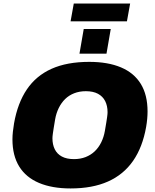

<svg xmlns="http://www.w3.org/2000/svg" viewBox="-20 -1048 873 1080"><path d="M377 12Q273 12 199.5 -19Q126 -50 88 -111.5Q50 -173 50 -264Q50 -285 52.5 -307.5Q55 -330 59 -354Q79 -468 131 -545Q183 -622 270 -661Q357 -700 482 -700Q587 -700 660.5 -669Q734 -638 772 -576Q810 -514 810 -421Q810 -401 808 -379Q806 -357 802 -334Q782 -220 728.5 -143Q675 -66 587.5 -27Q500 12 377 12ZM396 -153Q432 -153 461.5 -164.5Q491 -176 513 -197Q535 -218 549.5 -247.5Q564 -277 570 -312Q575 -341 578 -359.5Q581 -378 582.5 -389Q584 -400 584.5 -406Q585 -412 585 -417Q585 -453 571.5 -479.5Q558 -506 531 -520.5Q504 -535 463 -535Q427 -535 397.5 -523.5Q368 -512 346.5 -491Q325 -470 310.5 -440.5Q296 -411 290 -376Q285 -346 282 -327.5Q279 -309 277.5 -298Q276 -287 275.5 -281Q275 -275 275 -270Q275 -235 288 -208.5Q301 -182 328 -167.5Q355 -153 396 -153ZM427 -746 451 -885H603L579 -746ZM377 -928 395 -1028H712L694 -928Z"/></svg>

Font: Archivo SemiBold Black
Style: Italic
Weight: 900
Italic angle: -10°
Version: Version 2.001